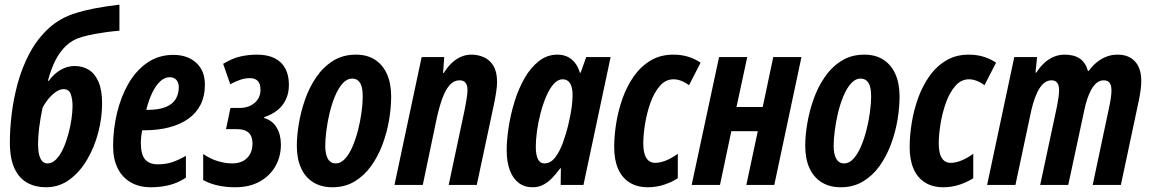

<svg xmlns="http://www.w3.org/2000/svg" viewBox="-20 -788 4903 818"><path d="M175.8 9.8Q131.3 9.8 96.7 -9Q62 -27.8 42 -69.8Q22 -111.8 22 -182.1Q22 -235.4 29.5 -300.3Q37.1 -365.2 55.4 -432.9Q73.7 -500.5 106.2 -561.5Q138.7 -622.6 188.2 -668Q237.8 -713.4 308.1 -733.9Q322.3 -738.3 340.8 -742.9Q359.4 -747.6 382.1 -752Q404.8 -756.3 431.4 -760.5Q458 -764.6 488.8 -768.1V-657.2Q460.4 -654.8 434.8 -651.4Q409.2 -647.9 383.8 -643.3Q358.4 -638.7 330.1 -630.9Q289.1 -619.6 260.7 -592.3Q232.4 -564.9 214.1 -526.9Q195.8 -488.8 184.1 -443.8H188Q209 -473.1 237.8 -490Q266.6 -506.8 297.9 -506.8Q332.5 -506.8 358.9 -490.2Q385.3 -473.6 400.1 -438.5Q415 -403.3 415 -347.2Q415 -286.6 398.7 -223.9Q382.3 -161.1 351.3 -108.2Q320.3 -55.2 276.1 -22.7Q231.9 9.8 175.8 9.8ZM182.1 -91.8Q202.1 -91.8 219 -108.9Q235.8 -126 248.8 -154.1Q261.7 -182.1 270.8 -215.1Q279.8 -248 284.4 -280Q289.1 -312 289.1 -336.9Q289.1 -364.3 281.7 -386.2Q274.4 -408.2 250 -408.2Q235.4 -408.2 218.5 -396.7Q201.7 -385.3 186.5 -366.9Q171.4 -348.6 161.1 -328.1Q151.9 -283.7 147 -245.1Q142.1 -206.5 142.1 -174.8Q142.1 -147.5 146.7 -128.9Q151.4 -110.4 160.2 -101.1Q168.9 -91.8 182.1 -91.8Z M623 9.8Q573.2 9.8 537.1 -11Q501 -31.7 481.4 -71Q461.9 -110.4 461.9 -165Q461.9 -237.3 478.5 -306.6Q495.1 -376 527.3 -431.9Q559.6 -487.8 607.7 -521Q655.8 -554.2 718.8 -554.2Q778.8 -554.2 815.9 -520.5Q853 -486.8 853 -426.8Q853 -379.4 835 -343Q816.9 -306.6 782.7 -282.2Q748.5 -257.8 700.9 -245.4Q653.3 -232.9 593.8 -232.9H585.9Q583 -219.2 581.5 -205.3Q580.1 -191.4 580.1 -178.2Q580.1 -129.9 598.1 -108.9Q616.2 -87.9 651.9 -87.9Q683.6 -87.9 710 -95.9Q736.3 -104 772 -124V-30.8Q736.3 -7.8 699.5 1Q662.6 9.8 623 9.8ZM603 -319.8H606Q657.2 -319.8 686.8 -332.3Q716.3 -344.7 729 -366.7Q741.7 -388.7 741.7 -416Q741.7 -435.5 731.7 -447.3Q721.7 -459 702.1 -459Q682.1 -459 663.6 -442.4Q645 -425.8 629.6 -394.8Q614.3 -363.8 603 -319.8Z M981.9 9.8Q943.4 9.8 908.2 2.2Q873 -5.4 845.7 -21V-131.8Q876.5 -110.8 908.4 -101.3Q940.4 -91.8 968.8 -91.8Q997.1 -91.8 1016.4 -102.5Q1035.6 -113.3 1045.7 -132.3Q1055.7 -151.4 1055.7 -176.8Q1055.7 -207 1039.6 -222.4Q1023.4 -237.8 988.8 -237.8H942.9L961.9 -328.1H1002Q1026.4 -328.1 1046.4 -337.6Q1066.4 -347.2 1078.1 -364.5Q1089.8 -381.8 1089.8 -404.8Q1089.8 -431.2 1078.1 -443.1Q1066.4 -455.1 1044.9 -455.1Q1024.4 -455.1 1004.6 -448.5Q984.9 -441.9 960.9 -429.2L930.7 -516.1Q970.7 -540 1004.9 -547.6Q1039.1 -555.2 1074.7 -555.2Q1119.1 -555.2 1149.4 -540.3Q1179.7 -525.4 1195.3 -496.6Q1210.9 -467.8 1210.9 -426.8Q1210.9 -392.1 1198.2 -364.7Q1185.5 -337.4 1162.1 -318.6Q1138.7 -299.8 1106 -289.1L1105 -285.2Q1140.1 -275.4 1158.4 -245.1Q1176.8 -214.8 1176.8 -171.9Q1176.8 -121.6 1153.6 -80.3Q1130.4 -39.1 1086.7 -14.6Q1043 9.8 981.9 9.8Z M1396.5 9.8Q1348.6 9.8 1314.7 -11.2Q1280.8 -32.2 1262.7 -71.8Q1244.6 -111.3 1244.6 -167Q1244.6 -209.5 1253.2 -261Q1261.7 -312.5 1279.8 -364.3Q1297.9 -416 1327.4 -459.2Q1356.9 -502.4 1398.9 -528.8Q1440.9 -555.2 1496.6 -555.2Q1543.9 -555.2 1577.4 -533.7Q1610.8 -512.2 1628.7 -472.4Q1646.5 -432.6 1646.5 -377Q1646.5 -329.1 1637.5 -275.9Q1628.4 -222.7 1609.4 -171.9Q1590.3 -121.1 1560.8 -80.1Q1531.2 -39.1 1490.2 -14.6Q1449.2 9.8 1396.5 9.8ZM1410.6 -91.8Q1431.6 -91.8 1449.7 -111.3Q1467.8 -130.9 1481.7 -163.1Q1495.6 -195.3 1505.4 -233.6Q1515.1 -272 1520.3 -309.8Q1525.4 -347.7 1525.4 -377.9Q1525.4 -401.9 1520.8 -418.7Q1516.1 -435.5 1506.1 -444.3Q1496.1 -453.1 1480.5 -453.1Q1458 -453.1 1439.7 -432.6Q1421.4 -412.1 1407.5 -378.9Q1393.6 -345.7 1384.3 -306.9Q1375 -268.1 1370.4 -231Q1365.7 -193.8 1365.7 -166Q1365.7 -130.9 1377 -111.3Q1388.2 -91.8 1410.6 -91.8Z M1660.6 0 1776.4 -544.9H1872.6L1867.7 -477.1H1870.6Q1885.7 -501.5 1904.1 -519Q1922.4 -536.6 1943.6 -545.9Q1964.8 -555.2 1988.3 -555.2Q2017.1 -555.2 2042 -543.9Q2066.9 -532.7 2082.3 -507.3Q2097.7 -481.9 2097.7 -439Q2097.7 -420.9 2094.2 -397.9Q2090.8 -375 2085.4 -348.1L2011.2 0H1891.6L1959.5 -319.8Q1963.9 -343.3 1967.8 -365.7Q1971.7 -388.2 1971.7 -404.8Q1971.7 -424.8 1963.6 -435.3Q1955.6 -445.8 1937.5 -445.8Q1914.1 -445.8 1896.2 -426Q1878.4 -406.2 1865.2 -370.6Q1852.1 -335 1841.3 -287.1L1781.2 0Z M2248.5 9.8Q2214.4 9.8 2189.7 -9Q2165 -27.8 2151.9 -63.2Q2138.7 -98.6 2138.7 -147.9Q2138.7 -191.9 2147 -245.8Q2155.3 -299.8 2171.9 -354.2Q2188.5 -408.7 2214.4 -454.1Q2240.2 -499.5 2275.4 -527.3Q2310.5 -555.2 2355.5 -555.2Q2377.4 -555.2 2395.8 -547.1Q2414.1 -539.1 2428.2 -522.2Q2442.4 -505.4 2450.7 -478H2453.6L2477.5 -544.9H2581.5L2465.8 0H2368.7L2369.6 -70.8H2366.7Q2349.1 -46.9 2331.5 -28.8Q2314 -10.7 2293.9 -0.5Q2273.9 9.8 2248.5 9.8ZM2298.8 -91.8Q2325.7 -91.8 2345.2 -117.2Q2364.7 -142.6 2378.2 -179.9Q2391.6 -217.3 2400.4 -252.9Q2411.6 -300.3 2415.5 -330.1Q2419.4 -359.9 2419.4 -383.8Q2419.4 -416 2408.7 -433.1Q2397.9 -450.2 2377.4 -450.2Q2356.4 -450.2 2338.6 -429.9Q2320.8 -409.7 2306.9 -377Q2293 -344.2 2283 -305.7Q2272.9 -267.1 2267.8 -229.7Q2262.7 -192.4 2262.7 -164.1Q2262.7 -128.4 2271.7 -110.1Q2280.8 -91.8 2298.8 -91.8Z M2740.7 9.8Q2694.3 9.8 2662.1 -10.5Q2629.9 -30.8 2613.3 -68.8Q2596.7 -106.9 2596.7 -161.1Q2596.7 -210 2605.5 -264.2Q2614.3 -318.4 2632.8 -370.1Q2651.4 -421.9 2680.9 -463.6Q2710.4 -505.4 2752.2 -530.3Q2793.9 -555.2 2848.6 -555.2Q2882.3 -555.2 2910.9 -546.6Q2939.5 -538.1 2964.8 -521L2915.5 -424.8Q2901.4 -436 2883.8 -443.1Q2866.2 -450.2 2849.6 -450.2Q2815.4 -450.2 2790.8 -421.4Q2766.1 -392.6 2750.7 -348.9Q2735.4 -305.2 2728 -259Q2720.7 -212.9 2720.7 -178.2Q2720.7 -150.4 2726.3 -131.6Q2731.9 -112.8 2743.4 -103.5Q2754.9 -94.2 2771.5 -94.2Q2792 -94.2 2816.4 -103.8Q2840.8 -113.3 2867.7 -132.8V-28.8Q2844.7 -13.2 2810.8 -1.7Q2776.9 9.8 2740.7 9.8Z M2926.8 0 3043.5 -544.9H3163.6L3117.7 -332H3229.5L3274.4 -544.9H3394.5L3278.8 0H3159.7L3208.5 -229H3095.7L3047.4 0Z M3562.5 9.8Q3514.6 9.8 3480.7 -11.2Q3446.8 -32.2 3428.7 -71.8Q3410.6 -111.3 3410.6 -167Q3410.6 -209.5 3419.2 -261Q3427.7 -312.5 3445.8 -364.3Q3463.9 -416 3493.4 -459.2Q3522.9 -502.4 3564.9 -528.8Q3606.9 -555.2 3662.6 -555.2Q3710 -555.2 3743.4 -533.7Q3776.9 -512.2 3794.7 -472.4Q3812.5 -432.6 3812.5 -377Q3812.5 -329.1 3803.5 -275.9Q3794.4 -222.7 3775.4 -171.9Q3756.3 -121.1 3726.8 -80.1Q3697.3 -39.1 3656.2 -14.6Q3615.2 9.8 3562.5 9.8ZM3576.7 -91.8Q3597.7 -91.8 3615.7 -111.3Q3633.8 -130.9 3647.7 -163.1Q3661.6 -195.3 3671.4 -233.6Q3681.2 -272 3686.3 -309.8Q3691.4 -347.7 3691.4 -377.9Q3691.4 -401.9 3686.8 -418.7Q3682.1 -435.5 3672.1 -444.3Q3662.1 -453.1 3646.5 -453.1Q3624 -453.1 3605.7 -432.6Q3587.4 -412.1 3573.5 -378.9Q3559.6 -345.7 3550.3 -306.9Q3541 -268.1 3536.4 -231Q3531.7 -193.8 3531.7 -166Q3531.7 -130.9 3543 -111.3Q3554.2 -91.8 3576.7 -91.8Z M3999.5 9.8Q3953.1 9.8 3920.9 -10.5Q3888.7 -30.8 3872.1 -68.8Q3855.5 -106.9 3855.5 -161.1Q3855.5 -210 3864.3 -264.2Q3873 -318.4 3891.6 -370.1Q3910.2 -421.9 3939.7 -463.6Q3969.2 -505.4 4011 -530.3Q4052.7 -555.2 4107.4 -555.2Q4141.1 -555.2 4169.7 -546.6Q4198.2 -538.1 4223.6 -521L4174.3 -424.8Q4160.2 -436 4142.6 -443.1Q4125 -450.2 4108.4 -450.2Q4074.2 -450.2 4049.6 -421.4Q4024.9 -392.6 4009.5 -348.9Q3994.1 -305.2 3986.8 -259Q3979.5 -212.9 3979.5 -178.2Q3979.5 -150.4 3985.1 -131.6Q3990.7 -112.8 4002.2 -103.5Q4013.7 -94.2 4030.3 -94.2Q4050.8 -94.2 4075.2 -103.8Q4099.6 -113.3 4126.5 -132.8V-28.8Q4103.5 -13.2 4069.6 -1.7Q4035.6 9.8 3999.5 9.8Z M4185.5 0 4301.3 -544.9H4398.4L4391.6 -479H4395.5Q4410.2 -502.4 4428.7 -519.5Q4447.3 -536.6 4469.2 -545.9Q4491.2 -555.2 4515.6 -555.2Q4556.2 -555.2 4580.6 -538.3Q4605 -521.5 4615.2 -485.8H4618.2Q4633.8 -507.3 4653.1 -522.9Q4672.4 -538.6 4694.6 -546.9Q4716.8 -555.2 4741.2 -555.2Q4789.1 -555.2 4815.7 -526.1Q4842.3 -497.1 4842.3 -442.9Q4842.3 -426.3 4839.6 -405.5Q4836.9 -384.8 4832.5 -362.8L4755.4 0H4635.3L4705.6 -332Q4710 -352.1 4712.6 -370.6Q4715.3 -389.2 4715.3 -401.9Q4715.3 -424.8 4707.3 -435.3Q4699.2 -445.8 4682.6 -445.8Q4665 -445.8 4651.6 -434.3Q4638.2 -422.9 4628.2 -404.1Q4618.2 -385.3 4611.1 -363Q4604 -340.8 4599.6 -318.8L4531.2 0H4411.6L4483.4 -335.9Q4487.3 -355.5 4489.7 -373.3Q4492.2 -391.1 4492.2 -402.8Q4492.2 -424.8 4484.1 -435.3Q4476.1 -445.8 4460.4 -445.8Q4440.9 -445.8 4426 -432.4Q4411.1 -418.9 4400.1 -396.5Q4389.2 -374 4381.3 -346.7Q4373.5 -319.3 4368.2 -292L4306.2 0Z"/></svg>

Font: Open Sans Condensed
Style: Italic
Weight: 400
Width: 3
Italic angle: -12°
Designer: Monotype Design Team
Foundry: Monotype Imaging Inc.
Version: Version 3.000